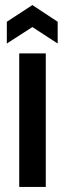

<svg xmlns="http://www.w3.org/2000/svg" viewBox="-20 -739 257 759"><path d="M56 0V-528H161V0ZM7 -567V-653L108 -719L208 -653V-567L108 -632Z"/></svg>

Font: Bricolage Grotesque Condensed Medium
Style: Regular
Weight: 500
Width: 3
Designer: Mathieu Triay
Foundry: Atelier Triay
Version: Version 1.000;gftools[0.9.30]